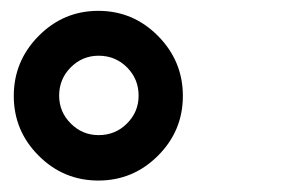

<svg xmlns="http://www.w3.org/2000/svg" viewBox="-20 -879 540 347"><path d="M265.6 -814Q310.5 -768.6 310.5 -705.6Q310.5 -642.6 265.6 -597.7Q220.7 -552.7 157.7 -552.7Q94.7 -552.7 49.8 -597.7Q4.9 -642.6 4.9 -705.6Q4.9 -768.6 49.8 -814Q94.7 -859.4 157.7 -859.4Q220.7 -859.4 265.6 -814ZM230.5 -706.1Q230.5 -736.3 209.5 -757.3Q188.5 -778.3 158.2 -778.3Q128.9 -778.3 107.9 -757.3Q86.9 -736.3 86.9 -706.1Q86.9 -676.8 107.9 -655.8Q128.9 -634.8 158.2 -634.8Q188.5 -634.8 209.5 -655.8Q230.5 -676.8 230.5 -706.1Z"/></svg>

Font: RobotoJAA
Style: Medium
Weight: 500
Version: Version 2.05; 2016-11-05